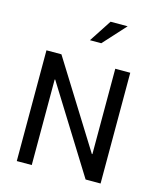

<svg xmlns="http://www.w3.org/2000/svg" viewBox="-128 -978 898 1071"><g transform="rotate(15 321.0 -443.0)"><path d="M555.7 -639.6V0H469.2L161.1 -494.6L158.2 -494.1V0H71.8V-639.6H158.2L466.3 -146L469.2 -147V-639.6ZM291.5 -756.8 376 -886.2H474.6L356.9 -756.8Z"/></g></svg>

Font: Yantramanav
Style: Regular
Weight: 400
Version: Version 1.000;PS 1.0;hotconv 1.0.72;makeotf.lib2.5.5900; ttf